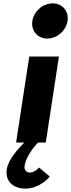

<svg xmlns="http://www.w3.org/2000/svg" viewBox="-20 -850 424 1145"><path d="M20.8 158C7.5 245 76.9 275 128.9 275C220.9 275 276.9 203 276.9 203L213.2 149C213.2 149 188.6 179 157.6 179C140.6 179 122.8 165 126.6 140C137.3 70 207 0 207 0H253L331.5 -513H154.5L76 0H125C89.6 35 29.5 101 20.8 158ZM294 -830C236 -830 181.8 -783 172.9 -725C164.1 -667 203.9 -620 261.9 -620C319.9 -620 374.1 -667 382.9 -725C391.8 -783 352 -830 294 -830Z"/></svg>

Font: Sztylet
Style: BdObl
Weight: 700
Foundry: Cannot Into Space Fonts, PlusOne Fonts
Version: Version 0.12